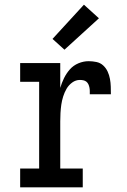

<svg xmlns="http://www.w3.org/2000/svg" viewBox="-20 -799 540 819"><path d="M66 0V-80H147V-450H66V-530H237V-424Q243 -445 253 -465.5Q263 -486 278 -503Q293 -520 314.5 -529Q336 -538 358 -538Q375 -538 391.5 -534.5Q408 -531 420 -520Q432 -509 439 -494Q446 -479 449 -462.5Q452 -446 452.5 -429.5Q453 -413 453 -397H363Q363 -404 363 -411Q363 -418 361.5 -425.5Q360 -433 357 -439.5Q354 -446 348.5 -450.5Q343 -455 335.5 -456.5Q328 -458 321 -458Q303 -458 288 -447Q273 -436 264 -420.5Q255 -405 249.5 -387.5Q244 -370 241.5 -352.5Q239 -335 238 -317Q237 -299 237 -281V-80H333V0ZM255 -587 204 -633 338 -779 402 -721Z"/></svg>

Font: Iosevka Slab Medium
Style: Regular
Weight: 500
Monospace: yes
Designer: Belleve Invis
Foundry: Belleve Invis
Version: Version 11.1.1; ttfautohint (v1.8.3)